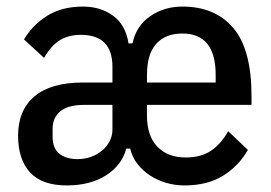

<svg xmlns="http://www.w3.org/2000/svg" viewBox="-20 -552 823 584"><path d="M237 -233Q187 -233 163.5 -213.5Q140 -194 140 -160V-136Q140 -101 160.5 -84.5Q181 -68 216 -68Q238 -68 257 -75Q276 -82 290.5 -94Q305 -106 313.5 -122.5Q322 -139 322 -158V-233ZM636 -301V-324Q636 -450 535 -450Q483 -450 455 -418.5Q427 -387 427 -324V-301ZM545 -73Q592 -73 622.5 -94Q653 -115 674 -153L734 -96Q706 -47 658.5 -17.5Q611 12 541 12Q512 12 485 4Q458 -4 436 -18.5Q414 -33 398 -53.5Q382 -74 376 -100H364Q351 -50 303 -19Q255 12 183 12Q108 12 71.5 -27.5Q35 -67 35 -139Q35 -217 85 -259Q135 -301 232 -301H322V-349Q322 -446 226 -446Q189 -446 162.5 -430Q136 -414 114 -376L53 -432Q79 -476 123.5 -504Q168 -532 233 -532Q285 -532 323.5 -504.5Q362 -477 371 -420H383Q394 -473 436.5 -502.5Q479 -532 535 -532Q634 -532 689.5 -467Q745 -402 745 -260V-233H427V-201Q427 -139 458.5 -106Q490 -73 545 -73Z"/></svg>

Font: IBM Plex Sans Cond Medm
Style: Regular
Weight: 500
Width: 3
Designer: Mike Abbink, Paul van der Laan, Pieter van Rosmalen
Foundry: Bold Monday
Version: Version 1.3